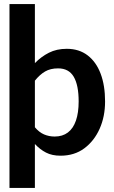

<svg xmlns="http://www.w3.org/2000/svg" viewBox="-20 -764 567 952"><path d="M153 168H27V-744H153V-451Q184 -483 222.5 -502.5Q261 -522 311 -522Q372 -522 414.5 -489.5Q457 -457 479 -398.5Q501 -340 501 -261Q501 -186 474 -125.5Q447 -65 398 -28.5Q349 8 280 8Q238 8 208 -7.5Q178 -23 153 -50ZM268 -425Q230 -425 203.5 -409.5Q177 -394 153 -364V-133Q174 -108 198.5 -97.5Q223 -87 251 -87Q290 -87 316.5 -107Q343 -127 356.5 -166Q370 -205 370 -261Q370 -342 345.5 -383.5Q321 -425 268 -425Z"/></svg>

Font: Aleo
Style: Bold
Weight: 700
Designer: Alessio Laiso
Foundry: Alessio Laiso
Version: Version 2.001;gftools[0.9.29]